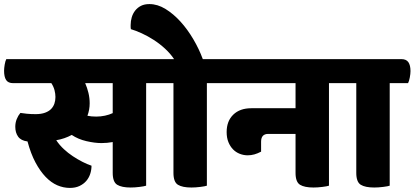

<svg xmlns="http://www.w3.org/2000/svg" viewBox="-60 -910 2034 942"><path d="M714 -620Q738 -620 748.5 -605Q759 -590 759 -561Q759 -545 755.5 -528Q752 -511 747 -502H657V1Q649 4 625 7Q601 10 581 10Q537 10 515 -3.5Q493 -17 493 -62V-213Q465 -208 438 -208Q405 -208 364 -217.5Q323 -227 292 -248Q257 -229 216 -222Q232 -198 253 -178.5Q274 -159 297.5 -143.5Q321 -128 344.5 -116Q368 -104 389 -97Q389 -76 382.5 -56.5Q376 -37 363 -22Q350 -7 330 2.5Q310 12 283 12Q251 12 221 -1Q191 -14 164 -42Q137 -70 114 -113Q91 -156 75 -216Q43 -220 29 -239.5Q15 -259 15 -288Q15 -308 22 -325.5Q29 -343 40 -356Q52 -354 71.5 -352Q91 -350 115 -350Q142 -350 161 -357Q180 -364 191 -375.5Q202 -387 207 -402Q212 -417 212 -434Q212 -450 207.5 -467.5Q203 -485 192 -502H5Q-20 -502 -30 -517.5Q-40 -533 -40 -563Q-40 -575 -37 -593Q-34 -611 -29 -620ZM412 -338Q434 -338 455 -342.5Q476 -347 493 -355V-502H358Q368 -479 374 -454Q380 -429 380 -403Q380 -372 369 -342Q388 -338 412 -338Z M794 -620Q776 -647 750 -671Q724 -695 694.5 -714Q665 -733 635.5 -746.5Q606 -760 582 -767Q581 -772 581 -777Q581 -782 581 -787Q581 -807 586.5 -825.5Q592 -844 603.5 -858.5Q615 -873 632 -881.5Q649 -890 673 -890Q713 -890 752 -866Q791 -842 825.5 -804Q860 -766 888.5 -717.5Q917 -669 935 -620H1012Q1036 -620 1046.5 -605Q1057 -590 1057 -561Q1057 -548 1053.5 -529.5Q1050 -511 1045 -502H955V1Q947 4 923 7Q899 10 879 10Q835 10 813 -3.5Q791 -17 791 -62V-502H734Q709 -502 699 -517.5Q689 -533 689 -563Q689 -575 692 -593Q695 -611 700 -620Z M1390 -379V-502H1027Q1002 -502 992 -517.5Q982 -533 982 -563Q982 -575 985 -593Q988 -611 993 -620H1611Q1635 -620 1645.5 -605Q1656 -590 1656 -561Q1656 -548 1652.5 -529.5Q1649 -511 1644 -502H1554V1Q1546 4 1522 7Q1498 10 1478 10Q1434 10 1412 -3.5Q1390 -17 1390 -62V-253H1256Q1221 -253 1221 -215V-166Q1204 -157 1188 -152.5Q1172 -148 1155 -148Q1135 -148 1116 -155.5Q1097 -163 1083 -177.5Q1069 -192 1060.5 -213Q1052 -234 1052 -262Q1052 -316 1084.5 -347.5Q1117 -379 1173 -379Z M1909 -620Q1933 -620 1943.5 -605Q1954 -590 1954 -561Q1954 -548 1950.5 -529.5Q1947 -511 1942 -502H1852V1Q1844 4 1820 7Q1796 10 1776 10Q1732 10 1710 -3.5Q1688 -17 1688 -62V-502H1631Q1606 -502 1596 -517.5Q1586 -533 1586 -563Q1586 -575 1589 -593Q1592 -611 1597 -620Z"/></svg>

Font: Baloo
Style: Regular
Weight: 400
Designer: Sarang Kulkarni and Ek Type
Foundry: Ek Type
Version: Version 1.100;PS 1.000;hotconv 1.0.88;makeotf.lib2.5.647800;